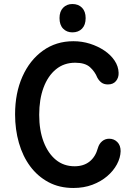

<svg xmlns="http://www.w3.org/2000/svg" viewBox="-20 -920 662 955"><path d="M345 15Q275 15 221 -14Q167 -43 130 -93Q93 -143 74 -209.5Q55 -276 55 -351Q55 -457 91.5 -539Q128 -621 193.5 -668Q259 -715 345 -715Q388 -715 427.5 -702.5Q467 -690 499 -668.5Q531 -647 550 -618.5Q569 -590 570 -558Q571 -534 557 -517Q543 -500 517 -500Q497 -500 484.5 -509.5Q472 -519 464 -534Q452 -564 427.5 -586Q403 -608 354 -608Q298 -608 258 -575Q218 -542 196.5 -484Q175 -426 175 -349Q175 -272 197 -214.5Q219 -157 258 -125Q297 -93 351 -93Q396 -93 425.5 -116.5Q455 -140 467 -184Q473 -205 488 -217.5Q503 -230 523 -230Q547 -230 563.5 -213.5Q580 -197 580 -168Q579 -135 561.5 -102.5Q544 -70 513 -43.5Q482 -17 439.5 -1Q397 15 345 15ZM340 -759Q312 -759 294 -777.5Q276 -796 276 -830Q276 -863 294 -881.5Q312 -900 340 -900Q370 -900 388 -881.5Q406 -863 406 -830Q406 -796 388 -777.5Q370 -759 340 -759Z"/></svg>

Font: National Park SemiBold
Style: Regular
Weight: 600
Designer: Andrea Herstowski, Ben Hoepner
Version: Version 1.009